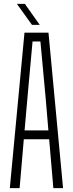

<svg xmlns="http://www.w3.org/2000/svg" viewBox="-20 -968 376 988"><path d="M30.5 0 106 -800H229.5L304.5 0H254.5L233 -251.5H102.5L81 0ZM106.5 -297H229L215 -463L188 -754.5H147.5L121 -462.5ZM144.5 -840 67 -948H108L184.5 -840Z"/></svg>

Font: Big Shoulders Text ExtraLight
Style: Regular
Weight: 250
Version: Version 2.002